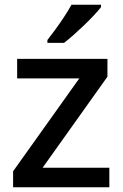

<svg xmlns="http://www.w3.org/2000/svg" viewBox="-20 -786 515 806"><path d="M439 0H35V-67L313 -457H52V-539H431V-464L159 -82H439ZM404 -756Q393 -742 374.5 -722Q356 -702 333.5 -680.5Q311 -659 289 -639.5Q267 -620 249 -606H179V-618Q194 -637 213 -663Q232 -689 250 -716.5Q268 -744 280 -766H404Z"/></svg>

Font: Noto Sans Armenian Medium
Style: Regular
Weight: 500
Designer: Monotype Design Team
Foundry: Monotype Imaging Inc.
Version: Version 2.007